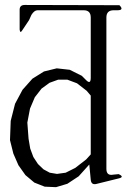

<svg xmlns="http://www.w3.org/2000/svg" viewBox="-20 -774 540 778"><path d="M41 -353.5 71.3 -410.2 111.3 -455.1 158.2 -484.4 210 -497.1 262.7 -491.2 311.5 -466.8 328.1 -450.2Q347.7 -429.7 347.7 -459V-703.1Q347.7 -732.4 319.3 -732.4H131.8Q119.1 -732.4 107.4 -713.9L97.7 -692.4L70.3 -651.4Q61.5 -636.7 59.6 -654.3V-670.9V-732.4Q58.6 -753.9 80.1 -753.9L463.9 -752.9Q484.4 -732.4 455.1 -732.4H440.4Q411.1 -732.4 411.1 -703.1V-89.8Q411.1 -60.5 439.5 -66.4L460.9 -68.4Q486.3 -56.6 460 -50.8L369.1 -28.3Q349.6 -24.4 347.7 -45.9L341.8 -107.4L298.8 -59.6L252.9 -29.3L207 -15.6L161.1 -17.6L119.1 -34.2L83 -64.5L54.7 -104.5L34.2 -151.4L20.5 -206.1L23.4 -284.2ZM215.8 -451.2 180.7 -438.5 148.4 -415 121.1 -379.9 101.6 -334 90.8 -277.3 95.7 -211.9 102.5 -171.9 115.2 -137.7 133.8 -109.4 156.2 -87.9 181.6 -74.2 210.9 -69.3 246.1 -74.2 285.2 -93.8 329.1 -127.9 347.7 -148.4V-386.7L331.1 -406.2L292 -436.5L252.9 -451.2Z"/></svg>

Font: B2 Hana
Style: Regular
Weight: 500
Version: 2020-08-05; (max)